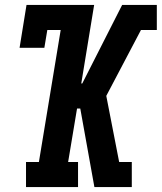

<svg xmlns="http://www.w3.org/2000/svg" viewBox="-20 -755 653 775"><path d="M85 0V-101H137L225 -634H171L159 -562H59L87 -735H360L308 -418H312L473 -735H613V-634H549L409 -368L461 -101H512V0H361L304 -317H291L255 -101H295V0Z"/></svg>

Font: Iosevka Curly Slab ExObl
Style: Bold
Weight: 700
Width: 7
Italic angle: -9°
Monospace: yes
Designer: Belleve Invis
Foundry: Belleve Invis
Version: Version 11.0.0; ttfautohint (v1.8.3)